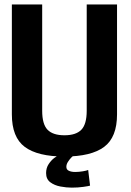

<svg xmlns="http://www.w3.org/2000/svg" viewBox="-20 -695 585 858"><path d="M268 4.5Q148.5 4.5 90.8 -38.5Q33 -81.5 33 -184V-675H168.5V-200Q168.5 -140 192.5 -115.2Q216.5 -90.5 268 -90.5Q319.5 -90.5 343.5 -115.2Q367.5 -140 367.5 -200V-675H503V-184Q503 -81.5 445.2 -38.5Q387.5 4.5 268 4.5ZM301 143.5Q277 143.5 250.2 138.5Q223.5 133.5 204.8 119.5Q186 105.5 186 78.5Q186 55.5 197.5 38.2Q209 21 222.2 11.2Q235.5 1.5 240.5 0H308.5Q306 1.5 298.2 9.5Q290.5 17.5 283.5 28.5Q276.5 39.5 276.5 50.5Q276.5 63 287.8 68.2Q299 73.5 316 73.5Q332.5 73.5 350.2 70.5Q368 67.5 374 64.5L382.5 134.5Q377.5 136.5 353 140Q328.5 143.5 301 143.5Z"/></svg>

Font: Anybody SemiBold
Style: Regular
Weight: 600
Designer: Tyler Finck
Foundry: Etcetera Type Company
Version: Version 1.010; ttfautohint (v1.8.3) -l 8 -r 50 -G 200 -x 14 